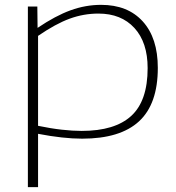

<svg xmlns="http://www.w3.org/2000/svg" viewBox="-20 -562 728 792"><path d="M95 210V-535H134L135 -447Q209 -497 271 -519.5Q333 -542 397 -542Q507 -542 569 -473.5Q631 -405 631 -282Q631 -133 553.5 -61.5Q476 10 319 10Q241 10 137 -10V210ZM317 -22Q454 -22 521.5 -84Q589 -146 589 -281Q589 -387 534.5 -446.5Q480 -506 386 -506Q325 -506 267.5 -485Q210 -464 137 -414V-43Q190 -32 235 -27Q280 -22 317 -22Z"/></svg>

Font: Georama Extended ExtraLight
Style: Regular
Weight: 200
Width: 7
Designer: Jean-Baptiste Levee
Foundry: Production Type
Version: Version 1.000